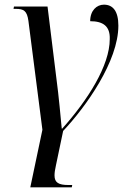

<svg xmlns="http://www.w3.org/2000/svg" viewBox="-20 -564 559 824"><path d="M110 240H288L290 230H274C232 230 214 220 214 189C214 177 216 164 220 146L251 -2C349 -106 488 -301 488 -454C488 -517 464 -544 426 -544C395 -544 367 -519 367 -473C422 -473 453 -452 451 -396C451 -283 357 -135 247 -12H245C241 -53 232 -155 222 -228L184 -536H40L38 -526H47C82 -526 96 -518 102 -474L162 -7Z"/></svg>

Font: Noto Serif Display SemiCondensed
Style: Italic
Weight: 400
Width: 4
Italic angle: -12°
Designer: Monotype Design Team
Foundry: Monotype Imaging Inc.
Version: Version 2.009